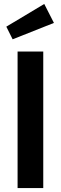

<svg xmlns="http://www.w3.org/2000/svg" viewBox="-20 -952 308 972"><path d="M204 -932 253 -836 44 -753 12 -817ZM199 -691V0H69V-691Z"/></svg>

Font: Fira Sans Condensed Medium
Style: Regular
Weight: 500
Width: 3
Designer: Carrois Corporate & Edenspiekermann AG
Foundry: Carrois Corporate GbR & Edenspiekermann AG
Version: Version 4.203;PS 004.203;hotconv 1.0.88;makeotf.lib2.5.64775